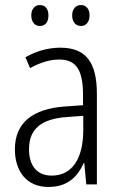

<svg xmlns="http://www.w3.org/2000/svg" viewBox="-20 -731 475 761"><path d="M104 -670C104 -644 118 -628 138 -628C159 -628 172 -643 172 -670C172 -696 159 -711 138 -711C118 -711 104 -695 104 -670ZM266 -670C266 -644 280 -628 301 -628C321 -628 335 -644 335 -670C335 -696 321 -711 301 -711C281 -711 266 -696 266 -670ZM219 -542C170 -542 122 -528 81 -504L99 -461C141 -484 179 -495 214 -495C280 -495 309 -457 309 -355V-314L238 -309C110 -300 39 -245 39 -139C39 -55 83 10 172 10C248 10 287 -30 312 -85H314L322 0H364V-359C364 -485 320 -542 219 -542ZM244 -267 310 -272V-216C310 -105 268 -35 185 -35C129 -35 95 -71 95 -140C95 -219 143 -260 244 -267Z"/></svg>

Font: Noto Sans Devanagari Condensed Light
Style: Regular
Weight: 300
Width: 3
Designer: Jelle Bosma - Monotype Design Team
Foundry: Monotype Imaging Inc.
Version: Version 2.004